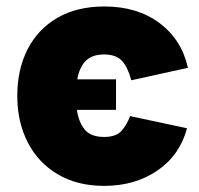

<svg xmlns="http://www.w3.org/2000/svg" viewBox="-20 -573 623 602"><path d="M343.8 -324.2V-228.5H221.2Q226.6 -189.9 245.8 -166.7Q265.1 -143.6 306.6 -143.6Q344.7 -143.6 361.8 -163.6Q378.9 -183.6 387.7 -209L566.4 -170.9Q543.9 -86.4 473.6 -38.3Q403.3 9.8 306.6 9.8Q221.7 9.8 160.4 -26.9Q99.1 -63.5 66.7 -127.2Q34.2 -190.9 34.2 -272.5Q34.2 -355 66.4 -418.2Q98.6 -481.4 159.9 -517.1Q221.2 -552.7 307.6 -552.7Q410.2 -552.7 479.7 -501Q549.3 -449.2 569.3 -360.4L391.6 -321.3Q380.9 -361.8 362.8 -381.8Q344.7 -401.9 306.6 -402.3Q267.1 -401.9 247.8 -381.1Q228.5 -360.4 222.2 -324.2Z"/></svg>

Font: Inter Tight Black
Style: Regular
Weight: 900
Designer: Rasmus Andersson
Foundry: rsms
Version: Version 3.004; ttfautohint (v1.8.4.7-5d5b)